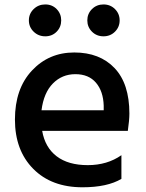

<svg xmlns="http://www.w3.org/2000/svg" viewBox="-20 -793 643 847"><path d="M550.8 -292Q550.8 -263.7 543.9 -215.8H166Q178.7 -142.6 230 -103.5Q281.2 -64.5 367.2 -64.5Q453.1 -64.5 515.6 -108.4V-3.9Q453.1 33.2 343.8 33.2Q207 33.2 126.5 -48.3Q45.9 -129.9 45.9 -265.6Q45.9 -401.4 120.6 -481.4Q195.3 -561.5 307.6 -561.5Q419.9 -561.5 485.4 -492.7Q550.8 -423.8 550.8 -292ZM128.4 -653.3Q107.4 -673.8 107.4 -703.1Q107.4 -732.4 128.4 -752.9Q149.4 -773.4 179.7 -773.4Q210 -773.4 230 -752.9Q250 -732.4 250 -703.1Q250 -673.8 230 -653.3Q210 -632.8 179.7 -632.8Q149.4 -632.8 128.4 -653.3ZM163.1 -306.6H437.5V-327.1Q435.5 -390.6 403.3 -428.2Q371.1 -465.8 312.5 -465.8Q253.9 -465.8 213.4 -424.8Q172.9 -383.8 163.1 -306.6ZM385.7 -653.3Q365.2 -673.8 365.2 -703.1Q365.2 -732.4 385.7 -752.9Q406.2 -773.4 436.5 -773.4Q466.8 -773.4 487.3 -752.9Q507.8 -732.4 507.8 -703.1Q507.8 -673.8 487.3 -653.3Q466.8 -632.8 436.5 -632.8Q406.2 -632.8 385.7 -653.3Z"/></svg>

Font: GenEi M Gothic v2 Medium
Style: Regular
Weight: 500
Version: Version 2.0